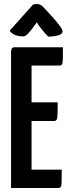

<svg xmlns="http://www.w3.org/2000/svg" viewBox="-20 -935 346 955"><path d="M35 0V-681Q35 -681 37.5 -690.5Q40 -700 54 -700H293Q293 -659 292.5 -640Q292 -621 288 -615Q284 -609 275 -609H137V-91H287Q287 -49 286.5 -29.5Q286 -10 282 -5Q278 0 269 0ZM44 -333V-426H267Q267 -369 265 -351Q263 -333 249 -333ZM220 -753Q220 -753 213.5 -759.5Q207 -766 198 -776.5Q189 -787 179.5 -799.5Q170 -812 163 -824Q163 -824 156 -814Q149 -804 138 -789.5Q127 -775 116 -764.5Q105 -754 97 -754Q73 -754 56 -760.5Q39 -767 28 -782L144 -912Q154 -915 164 -915Q172 -915 179.5 -912Q187 -909 193 -902Q193 -902 208 -886.5Q223 -871 242 -849.5Q261 -828 276 -808Q291 -788 291 -779Q291 -765 269 -759Q247 -753 220 -753Z"/></svg>

Font: Yanone Kaffeesatz SemiBold
Style: Regular
Weight: 600
Designer: Yanone (Cyrillic: Daniel Pouzeot, Huerta Tipografica, and Cyreal)
Foundry: Yanone
Version: Version 2.003